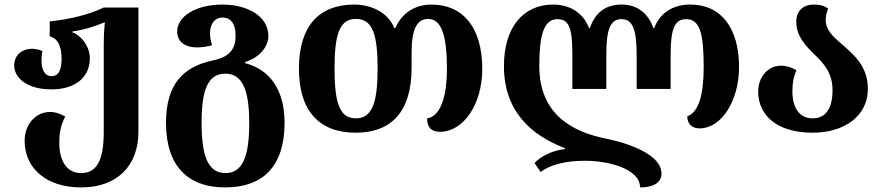

<svg xmlns="http://www.w3.org/2000/svg" viewBox="-20 -569 3874 842"><path d="M336 253C494 253 587 157 587 10V-536H435C370 -505 290 -485 198 -475V-410C234 -399 250 -368 250 -311C250 -262 237 -235 205 -235C178 -235 162 -262 162 -301C162 -316 163 -331 166 -345C152 -352 132 -355 122 -355C65 -355 42 -316 42 -283C42 -226 101 -177 205 -177C315 -177 374 -234 374 -313C374 -364 338 -413 298 -427V-431C348 -438 393 -452 435 -470H440C436 -433 435 -403 435 -375V10C435 138 402 190 336 190C273 190 240 137 240 57C240 6 249 -23 266 -58C242 -72 220 -78 200 -78C135 -78 88 -22 88 48C88 169 183 253 336 253Z M967 253C1132 253 1228 161 1228 -30C1228 -179 1160 -265 1055 -292V-297C1122 -318 1157 -367 1157 -411C1157 -499 1063 -549 957 -549C837 -549 757 -496 757 -431C757 -381 798 -361 844 -361C864 -361 893 -365 910 -371C906 -382 901 -402 901 -424C901 -463 921 -492 956 -492C994 -492 1013 -463 1013 -414C1013 -362 996 -321 914 -304C781 -276 708 -198 708 -30C708 161 806 253 967 253ZM969 190C892 190 864 115 864 -30C864 -173 891 -246 968 -246C1044 -246 1073 -173 1073 -30C1073 115 1045 190 969 190Z M1540 13C1697 13 1785 -80 1785 -271V-338C1785 -443 1809 -486 1858 -486C1918 -486 1940 -407 1940 -268C1940 -138 1909 -58 1853 -50C1853 -13 1869 9 1910 9C2012 9 2095 -112 2095 -266C2095 -455 2005 -549 1873 -549C1796 -549 1740 -508 1714 -446H1709C1685 -509 1614 -549 1534 -549C1380 -549 1291 -456 1291 -268C1291 -82 1380 13 1540 13ZM1541 -50C1471 -50 1447 -113 1447 -268C1447 -423 1471 -486 1541 -486C1614 -486 1636 -418 1636 -269C1636 -124 1614 -50 1541 -50Z M3007 -549C2926 -549 2872 -508 2849 -446H2845C2824 -508 2777 -549 2706 -549C2630 -549 2588 -508 2567 -446H2563C2540 -508 2484 -549 2406 -549C2275 -549 2190 -450 2190 -279C2190 -78 2313 26 2458 81V85C2407 89 2351 116 2324 146L2351 185C2392 154 2459 136 2545 136C2648 136 2787 171 2787 253C2837 253 2881 237 2881 192C2881 118 2767 66 2634 38C2490 9 2345 -68 2345 -279C2345 -408 2362 -485 2425 -485C2477 -485 2490 -442 2490 -330V-179H2639V-330C2639 -442 2657 -485 2706 -485C2753 -485 2772 -442 2772 -330V-179H2921V-330C2921 -442 2938 -485 2989 -485C3050 -485 3066 -421 3066 -275C3066 -151 3043 -76 2994 -59C2994 -28 3012 -6 3048 -6C3144 -6 3221 -127 3221 -275C3221 -442 3146 -549 3007 -549Z M3544 13C3682 13 3786 -60 3786 -179C3786 -280 3723 -330 3671 -376C3633 -408 3601 -438 3601 -482C3601 -499 3605 -515 3612 -531C3598 -542 3578 -549 3549 -549C3501 -549 3472 -520 3472 -474C3472 -409 3514 -367 3555 -327C3594 -289 3631 -248 3631 -174C3631 -96 3603 -50 3544 -50C3486 -50 3455 -95 3455 -169C3455 -206 3460 -233 3473 -261C3453 -273 3428 -281 3405 -281C3349 -281 3305 -233 3305 -167C3305 -67 3383 13 3544 13Z"/></svg>

Font: Noto Serif Georgian Bold
Style: Regular
Weight: 700
Designer: Monotype Design Team, Akaki Razmadze
Foundry: Google LLC
Version: Version 2.003